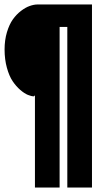

<svg xmlns="http://www.w3.org/2000/svg" viewBox="-22 -720 492 860"><path d="M279.5 120V-599.5H245V120H134.5V-293L130 -288.5Q118.5 -288.5 102.8 -295Q87 -301.5 68.5 -317.5Q50 -333.5 34.5 -356.5Q19 -379.5 8.8 -416.8Q-1.5 -454 -1.5 -498.5Q-1.5 -540.5 9 -575.5Q19.5 -610.5 35.5 -633Q51.5 -655.5 71.8 -671Q92 -686.5 111 -693.2Q130 -700 146.5 -700H390V120Z"/></svg>

Font: League Mono Condensed
Style: Bold
Weight: 700
Width: 1
Designer: Tyler Finck
Foundry: The League of Moveable Type / Tyler Finck
Version: Version 2.210